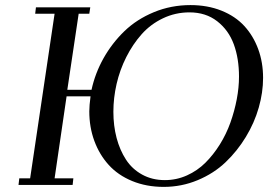

<svg xmlns="http://www.w3.org/2000/svg" viewBox="-20 -731 1060 759"><path d="M53.2 0 56.2 -25.9H99.1L195.8 -676.8H119.1L122.1 -702.1H336.9L333 -676.8H291L246.1 -376H341.8Q356 -441.4 389.4 -501Q422.9 -560.5 471.7 -607.7Q520.5 -654.8 588.4 -682.9Q656.2 -710.9 732.9 -710.9Q800.3 -710.9 855.2 -689Q910.2 -667 945.8 -628.2Q981.4 -589.4 1000.7 -536.9Q1020 -484.4 1020 -422.9Q1020 -365.7 1002.9 -305.7Q985.8 -245.6 951.9 -189.7Q918 -133.8 871.6 -89.6Q825.2 -45.4 761.5 -18.8Q697.8 7.8 627 7.8Q558.6 7.8 502.4 -15.4Q446.3 -38.6 409.7 -79.1Q373 -119.6 353 -173.8Q333 -228 333 -291Q333 -313.5 337.9 -350.1H243.2L195.8 -25.9H270L267.1 0ZM428.2 -289.1Q428.2 -233.9 440.9 -185.8Q453.6 -137.7 478 -100.1Q502.4 -62.5 542 -40.8Q581.5 -19 631.8 -19Q677.7 -19 719 -37.6Q760.3 -56.2 791.7 -87.4Q823.2 -118.7 848.9 -159.7Q874.5 -200.7 890.9 -246.6Q907.2 -292.5 916 -338.9Q924.8 -385.3 924.8 -428.2Q924.8 -499.5 904.3 -555.7Q883.8 -611.8 838.6 -647Q793.5 -682.1 729 -682.1Q673.3 -682.1 624.3 -658.7Q575.2 -635.3 540 -595.7Q504.9 -556.2 479.2 -505.4Q453.6 -454.6 440.9 -399.2Q428.2 -343.8 428.2 -289.1Z"/></svg>

Font: Dehuti Alt
Style: Bold-Italic
Weight: 700
Version: Version 1.2